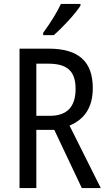

<svg xmlns="http://www.w3.org/2000/svg" viewBox="-20 -963 549 983"><path d="M392 -934V-943H292C271 -898 237 -844 201 -795V-783H255C298 -819 367 -894 392 -934ZM228 -714H80V0H166V-298H258L399 0H496L336 -320C412 -352 455 -412 455 -512C455 -647 384 -714 228 -714ZM227 -637C323 -637 367 -600 367 -508C367 -416 323 -370 235 -370H166V-637Z"/></svg>

Font: Noto Sans Gujarati UI Condensed
Style: Regular
Weight: 400
Width: 3
Designer: Jelle Bosma - Monotype Design Team, Universal Thirst
Foundry: Monotype Imaging Inc.
Version: Version 2.106